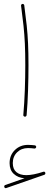

<svg xmlns="http://www.w3.org/2000/svg" viewBox="-20 -598 283 997"><path d="M2.4 373.5Q3.4 376.5 6.3 378.2Q9.3 379.9 12.7 378.4L210.4 309.6Q212.9 308.6 214.6 305.7Q216.3 302.7 215.3 299.3Q214.4 296.4 211.7 294.4Q209 292.5 205.1 293.9Q178.7 302.7 156.2 307.1Q133.8 311.5 116.7 311.5Q84 311.5 65.2 295.9Q46.4 280.3 46.4 249Q46.4 214.8 68.8 192.9Q91.3 170.9 125.5 170.9Q132.3 170.9 142.6 171.6Q152.8 172.4 158.2 173.3Q162.1 173.8 165 171.1Q168 168.5 168 165Q168 162.1 166 159.7Q164.1 157.2 161.1 156.7Q154.3 155.8 143.6 155Q132.8 154.3 125.5 154.3Q84.5 154.3 57.1 181.2Q29.8 208 29.8 249Q29.8 284.7 51.5 304.9Q73.2 325.2 107.4 327.6L6.8 362.8Q3.4 364.3 2.4 367.4Q1.5 370.6 2.4 373.5ZM89.4 -568.4Q97.2 -509.8 102.1 -464.1Q106.9 -418.5 109.1 -370.8Q111.3 -323.2 111.3 -259.3Q111.3 -198.7 108.9 -129.9Q106.4 -61 101.1 -1Q100.6 2.4 103 4.9Q105.5 7.3 108.9 7.8Q112.3 8.3 115 5.9Q117.7 3.4 118.2 0Q123.5 -61 125.7 -129.9Q127.9 -198.7 127.9 -259.3Q127.9 -323.7 125.7 -371.8Q123.5 -419.9 118.7 -465.8Q113.8 -511.7 106 -570.3Q105.5 -573.7 102.8 -575.9Q100.1 -578.1 96.7 -577.6Q93.3 -577.1 91.1 -574.5Q88.9 -571.8 89.4 -568.4Z"/></svg>

Font: Mikhak VF
Style: Regular
Weight: 100
Designer: Amin Abedi
Version: Version 3.001